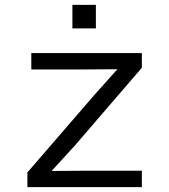

<svg xmlns="http://www.w3.org/2000/svg" viewBox="-20 -765 690 785"><path d="M92 0V-60L366 -377L460 -482L319 -481H108V-548H560V-488L287 -171L191 -66L333 -67H560V0ZM276 -649V-745H372V-649Z"/></svg>

Font: Azeret Mono Thin Light
Style: Regular
Weight: 300
Version: Version 1.002